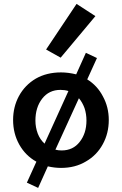

<svg xmlns="http://www.w3.org/2000/svg" viewBox="-20 -835 615 966"><path d="M498 -349.6Q527.3 -295.9 527.3 -231.4Q527.3 -164.1 497.1 -109.4Q466.8 -53.7 412.1 -22.5Q358.4 9.8 287.1 9.8Q254.9 9.8 220.7 2Q205.1 38.1 171.9 110.4Q158.2 103.5 115.2 84Q127 57.6 163.1 -21.5Q108.4 -51.8 77.1 -107.4Q45.9 -163.1 45.9 -231.4Q45.9 -296.9 75.2 -351.6Q105.5 -407.2 160.2 -439.5Q214.8 -470.7 287.1 -470.7Q323.2 -470.7 363.3 -460.9Q378.9 -497.1 412.1 -569.3Q425.8 -562.5 467.8 -543Q456.1 -516.6 418.9 -435.5Q469.7 -404.3 498 -349.6ZM169.9 -163.1Q181.6 -132.8 204.1 -112.3Q244.1 -200.2 324.2 -377Q305.7 -382.8 284.2 -382.8Q226.6 -382.8 192.4 -338.9Q158.2 -294.9 158.2 -228.5Q158.2 -194.3 169.9 -163.1ZM380.9 -121.1Q415 -164.1 415 -228.5Q415 -261.7 405.3 -291Q394.5 -320.3 377 -340.8Q337.9 -254.9 258.8 -82Q272.5 -78.1 290 -78.1Q347.7 -78.1 380.9 -121.1ZM211.9 -585.9Q250 -643.6 365.2 -815.4Q388.7 -799.8 460 -753.9Q416 -702.1 285.2 -544.9Q266.6 -555.7 211.9 -585.9Z"/></svg>

Font: Alata=Ham
Style: Regular
Weight: 400
Designer: Spyros Zevelakis, Eben Sorkin
Version: Version 1.004